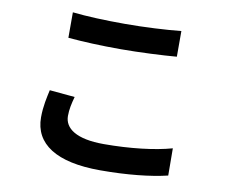

<svg xmlns="http://www.w3.org/2000/svg" viewBox="-83 -833 1165 980"><g transform="rotate(10 500.0 -343.0)"><path d="M218 -727V-595C299 -588 386 -584 491 -584C586 -584 710 -590 780 -596V-729C703 -721 589 -715 490 -715C385 -715 292 -719 218 -727ZM302 -303 171 -315C163 -278 151 -229 151 -171C151 -34 266 43 495 43C635 43 755 30 842 9L841 -132C753 -107 625 -92 490 -92C346 -92 285 -138 285 -202C285 -236 292 -267 302 -303Z"/></g></svg>

Font: Source Han Sans JP
Style: Bold
Weight: 700
Designer: Ryoko NISHIZUKA 西塚涼子 (kana, bopomofo & ideographs); Paul D. Hunt (Latin, Greek & Cyrillic); Sandoll Communications 산돌커뮤니
Foundry: Adobe
Version: Version 2.002;hotconv 1.0.116;makeotfexe 2.5.65601